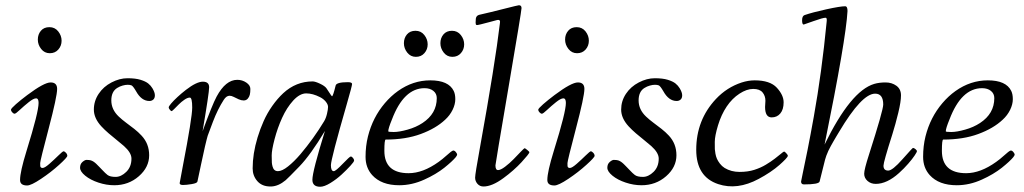

<svg xmlns="http://www.w3.org/2000/svg" viewBox="-20 -702 3926 736"><path d="M84.5 -337.6Q149.2 -386 174.1 -386Q199 -386 199 -361.1Q199 -332.3 166.5 -209Q134 -85.7 134 -76.9Q134 -68.1 134.3 -65.4Q135.3 -58.1 143.3 -58.1Q151.4 -58.1 169.6 -74.1Q187.7 -90.1 204 -106.1Q220.2 -122.1 223.8 -122.1Q227.3 -122.1 232.7 -116.5Q238 -110.8 238 -104.7Q238 -98.6 206.7 -70.2Q175.3 -41.7 137.3 -16.4Q99.4 9 84 9Q56.9 9 56.9 -12Q56.9 -43.2 81.3 -122.1Q105.7 -200.9 116.8 -245.5Q127.9 -290 127.9 -307.5Q127.9 -325 118.2 -325Q108.4 -325 90 -310.2Q71.5 -295.4 56 -280.8Q40.5 -266.1 36.1 -266.1Q31.7 -266.1 26.9 -271.4Q22 -276.6 22 -281.2Q22 -285.9 40.9 -302.5Q59.8 -319.1 84.5 -337.6ZM170.9 -498Q150.6 -498 137.8 -514.3Q125 -530.5 125 -550.3Q125 -570.1 136.7 -584Q148.4 -597.9 169.4 -597.9Q190.4 -597.9 203.2 -581.7Q216.1 -565.4 216.1 -545.9Q216.1 -526.4 203.6 -512.2Q191.2 -498 170.9 -498Z M392.3 -31.2Q402.1 -23.9 423.2 -23.9Q444.3 -23.9 464.1 -43.2Q483.9 -62.5 483.9 -94Q483.9 -116.5 455.3 -142.1Q442.6 -153.3 427.2 -165.5Q411.9 -177.7 396.5 -190.9Q381.1 -204.1 368.4 -217.8Q339.8 -249 339.8 -281.9Q339.8 -314.7 358.2 -342.3Q376.5 -369.9 407.5 -386Q438.5 -402.1 468.9 -402.1Q499.3 -402.1 518.7 -396.1Q538.1 -390.1 548.1 -382.1Q558.1 -374 564.2 -363.8Q573.7 -347.9 573.7 -336.8Q573.7 -325.7 567.6 -320.3Q561.5 -314.9 552.7 -314.9Q522.2 -314.9 501.7 -352.1Q489.7 -372.6 483.9 -374.8Q478 -377 469.4 -377Q460.7 -377 450 -374Q439.2 -371.1 429 -364.7Q406.7 -350.8 406.7 -316.9Q406.7 -282 435.5 -254.9Q448.2 -242.9 463.7 -231.4Q479.2 -220 494.8 -207.8Q510.3 -195.6 522.9 -181.9Q551.8 -150.9 551.8 -106.9Q551.8 -61 512.2 -26.4Q472.7 8.1 417.7 8.1Q387.7 8.1 357.2 -2.1Q326.7 -12.2 306.8 -28.4Q286.9 -44.7 286.9 -59Q286.9 -73.2 296.1 -81.2Q305.4 -89.1 311.6 -89.1Q317.9 -89.1 321.8 -88.5Q325.7 -87.9 328.6 -87.2Q331.5 -86.4 334.8 -84.5Q338.1 -82.5 340 -81.4Q341.8 -80.3 345 -77.5Q348.1 -74.7 349.5 -73.5Q350.8 -72.3 354.2 -68.7Q357.7 -65.2 360.5 -62.4Q363.3 -59.6 371.5 -51Q379.6 -42.5 383.1 -39.2Q386.5 -35.9 392.3 -31.2Z M692.6 -357.4Q733.4 -388.9 757.6 -388.9Q781.7 -388.9 781.7 -367.7Q781.7 -346.4 756.6 -199Q793.5 -300.5 810.5 -332Q845 -396 889.6 -396Q908.7 -396 924.2 -385.5Q939.7 -375 939.7 -361.2Q939.7 -347.4 937.6 -338.9Q935.5 -330.3 929.6 -323.6Q923.6 -316.9 914.2 -316.9Q904.8 -316.9 894.9 -321.4Q885 -325.9 876.2 -330.4Q867.4 -335 860.1 -335Q847.7 -335 837.6 -319.1Q814.5 -283.2 796.3 -235.5Q778.1 -187.7 776.1 -181.5Q774.2 -175.3 772.2 -167.1Q770.3 -158.9 765.6 -139.9Q761 -120.8 750.4 -70.2Q739.7 -19.5 736.8 -6.1Q735.6 0.2 714.8 3.7Q694.1 7.1 681.4 7.1Q668.7 7.1 668.7 0Q668.7 -2.4 680.7 -64.5Q716.8 -251.2 716.8 -289.6Q716.8 -327.9 707.8 -327.9Q698.7 -327.9 686.9 -319.7Q675 -311.5 665.5 -301.9Q656 -292.2 647.8 -284.1Q639.6 -275.9 637.7 -275.9Q635.7 -275.9 631.2 -281.1Q626.7 -286.4 626.7 -290.3Q626.7 -294.2 635.9 -305.1Q645 -315.9 660.2 -330Q675.3 -344 692.6 -357.4Z M1207.5 13.9Q1177.5 13.9 1177.5 -12.9Q1177.5 -44.7 1225.6 -200Q1170.4 -108.2 1127.8 -64.1Q1085.2 -20 1075 -11.2Q1047.6 11.7 1020 12.9Q1018.3 12.9 1016.6 12.9Q984.4 12.9 966.4 -7.7Q948.5 -28.3 948.5 -56.4Q948.5 -84.5 953.1 -114Q957.8 -143.6 967.4 -175.4Q977.1 -207.3 990.7 -237.9Q1004.4 -268.6 1023.8 -296.1Q1043.2 -323.7 1065.7 -344.7Q1114.7 -389.9 1178.5 -389.9Q1188.2 -389.9 1206.8 -381.1Q1225.3 -372.3 1231.4 -363.6Q1237.5 -355 1241.9 -347.7Q1251.2 -333 1252.7 -333Q1256.6 -333 1266.6 -374Q1269.5 -387 1313.5 -387Q1329.6 -387 1329.6 -380Q1329.6 -373 1309.3 -302.7Q1248.5 -91.8 1248.5 -68.8Q1248.5 -45.9 1259.5 -45.9Q1266.8 -45.9 1293.7 -74Q1320.6 -102.1 1324.5 -102.1Q1328.4 -102.1 1332.9 -96.8Q1337.4 -91.6 1337.4 -86.8Q1337.4 -82 1323.2 -66.5Q1309.1 -51 1289.6 -33Q1270 -14.9 1246.6 -0.5Q1223.1 13.9 1207.5 13.9ZM1025.1 -62.7Q1029.8 -45.9 1045.5 -45.9Q1061.3 -45.9 1084.1 -64Q1106.9 -82 1131.6 -110.8Q1182.4 -170.9 1222.4 -237.1Q1229.5 -248.8 1233.5 -265.9Q1237.5 -283 1237.5 -292.2Q1237.5 -301.5 1228.8 -312.3Q1220 -323 1206.8 -329.6Q1178.7 -344 1153.9 -344Q1129.2 -344 1104.1 -316.7Q1079.1 -289.3 1061.4 -250.2Q1043.7 -211.2 1032.6 -168.9Q1021.5 -126.7 1021.5 -106Q1021.5 -85.2 1022.1 -78.1Q1022.7 -71 1025.1 -62.7Z M1714.1 -484.1Q1693.8 -484.1 1681 -500.4Q1668.2 -516.6 1668.2 -536.4Q1668.2 -556.2 1679.9 -570.1Q1691.7 -584 1712.6 -584Q1733.6 -584 1746.5 -567.7Q1759.3 -551.5 1759.3 -532Q1759.3 -512.5 1746.8 -498.3Q1734.4 -484.1 1714.1 -484.1ZM1574.2 -484.1Q1554 -484.1 1541.1 -500.4Q1528.3 -516.6 1528.3 -536.4Q1528.3 -556.2 1540 -570.1Q1551.8 -584 1572.8 -584Q1593.8 -584 1606.6 -567.7Q1619.4 -551.5 1619.4 -532Q1619.4 -512.5 1606.9 -498.3Q1594.5 -484.1 1574.2 -484.1ZM1458.5 -167Q1453.4 -167 1453.4 -124Q1453.4 -38.1 1546.4 -38.1Q1601.1 -38.1 1661.6 -81.5Q1677.2 -92.8 1687.7 -102.5Q1712.4 -125 1717.5 -125Q1722.7 -125 1727.5 -119Q1732.4 -113 1732.4 -109.5Q1732.4 -106 1726.6 -98.9Q1720.7 -91.8 1709.4 -81.3Q1698 -70.8 1683 -58.8Q1668 -46.9 1648.1 -35Q1628.2 -23.2 1606.9 -13.7Q1559.3 8.1 1510.3 8.1Q1442.1 8.1 1406.7 -30.8Q1381.3 -59.1 1381.3 -100.7Q1381.3 -142.3 1390.5 -179.1Q1399.7 -215.8 1415.9 -247.6Q1432.1 -279.3 1455.2 -306.5Q1478.3 -333.7 1505.4 -353Q1563 -394 1629.4 -394Q1699.5 -394 1719.2 -353.5Q1725.3 -341.1 1725.3 -321.7Q1725.3 -302.2 1715 -281Q1704.6 -259.8 1686.5 -243.2Q1650.9 -209.7 1593.1 -188.4Q1535.4 -167 1458.5 -167ZM1482.4 -243.9Q1468.3 -209.7 1468.3 -198.7Q1468.3 -196 1489.3 -196Q1510.3 -196 1542.5 -205.1Q1574.7 -214.1 1599.6 -230.5Q1654.3 -266.4 1654.3 -325.9Q1654.3 -343 1641.4 -353.5Q1628.4 -364 1607.4 -364Q1527.8 -364 1482.4 -243.9Z M1969.2 -681.9Q1979.2 -681.9 1979.2 -670.9Q1979.2 -659.9 1929.2 -366.7Q1879.2 -73.5 1879.2 -68.1Q1879.2 -50 1889.2 -50Q1899.2 -50 1916.4 -63.1Q1933.6 -76.2 1949 -92Q1964.4 -107.9 1976.9 -121Q1989.5 -134 1991.1 -134Q1992.7 -134 2001 -127.3Q2009.3 -120.6 2009.3 -118.2Q2009.3 -115.7 2001 -105.3Q1992.7 -95 1979.2 -80.3Q1965.8 -65.7 1947.4 -49.4Q1929 -33.2 1909.9 -19.3Q1866.2 12.9 1833.3 12.9Q1819.3 12.9 1810.3 2.7Q1801.3 -7.6 1801.3 -21.1Q1801.3 -34.7 1819.6 -135Q1878.4 -460.4 1896.2 -612.1Q1897.9 -620.1 1895.4 -623.5Q1892.8 -627 1884.4 -624.9Q1876 -622.8 1855.7 -617.2Q1813.7 -606 1810.5 -606Q1807.4 -606 1806.2 -606.4Q1803.2 -607.2 1803.2 -615.6Q1803.2 -624 1804 -630.6Q1805.7 -641.8 1816.2 -645Q1860.6 -655 1913.2 -668.5Q1965.8 -681.9 1969.2 -681.9Z M2105.7 -337.6Q2170.4 -386 2195.3 -386Q2220.2 -386 2220.2 -361.1Q2220.2 -332.3 2187.7 -209Q2155.3 -85.7 2155.3 -76.9Q2155.3 -68.1 2155.5 -65.4Q2156.5 -58.1 2164.6 -58.1Q2172.6 -58.1 2190.8 -74.1Q2209 -90.1 2225.2 -106.1Q2241.5 -122.1 2245 -122.1Q2248.5 -122.1 2253.9 -116.5Q2259.3 -110.8 2259.3 -104.7Q2259.3 -98.6 2227.9 -70.2Q2196.5 -41.7 2158.6 -16.4Q2120.6 9 2105.2 9Q2078.1 9 2078.1 -12Q2078.1 -43.2 2102.5 -122.1Q2127 -200.9 2138.1 -245.5Q2149.2 -290 2149.2 -307.5Q2149.2 -325 2139.4 -325Q2129.6 -325 2111.2 -310.2Q2092.8 -295.4 2077.3 -280.8Q2061.8 -266.1 2057.4 -266.1Q2053 -266.1 2048.1 -271.4Q2043.2 -276.6 2043.2 -281.2Q2043.2 -285.9 2062.1 -302.5Q2081.1 -319.1 2105.7 -337.6ZM2192.1 -498Q2171.9 -498 2159.1 -514.3Q2146.2 -530.5 2146.2 -550.3Q2146.2 -570.1 2158 -584Q2169.7 -597.9 2190.7 -597.9Q2211.7 -597.9 2224.5 -581.7Q2237.3 -565.4 2237.3 -545.9Q2237.3 -526.4 2224.9 -512.2Q2212.4 -498 2192.1 -498Z M2413.6 -31.2Q2423.3 -23.9 2444.5 -23.9Q2465.6 -23.9 2485.4 -43.2Q2505.1 -62.5 2505.1 -94Q2505.1 -116.5 2476.6 -142.1Q2463.9 -153.3 2448.5 -165.5Q2433.1 -177.7 2417.7 -190.9Q2402.3 -204.1 2389.6 -217.8Q2361.1 -249 2361.1 -281.9Q2361.1 -314.7 2379.4 -342.3Q2397.7 -369.9 2428.7 -386Q2459.7 -402.1 2490.1 -402.1Q2520.5 -402.1 2539.9 -396.1Q2559.3 -390.1 2569.3 -382.1Q2579.3 -374 2585.4 -363.8Q2595 -347.9 2595 -336.8Q2595 -325.7 2588.9 -320.3Q2582.8 -314.9 2574 -314.9Q2543.5 -314.9 2522.9 -352.1Q2511 -372.6 2505.1 -374.8Q2499.3 -377 2490.6 -377Q2481.9 -377 2471.2 -374Q2460.4 -371.1 2450.2 -364.7Q2428 -350.8 2428 -316.9Q2428 -282 2456.8 -254.9Q2469.5 -242.9 2485 -231.4Q2500.5 -220 2516 -207.8Q2531.5 -195.6 2544.2 -181.9Q2573 -150.9 2573 -106.9Q2573 -61 2533.4 -26.4Q2493.9 8.1 2439 8.1Q2408.9 8.1 2378.4 -2.1Q2347.9 -12.2 2328 -28.4Q2308.1 -44.7 2308.1 -59Q2308.1 -73.2 2317.4 -81.2Q2326.7 -89.1 2332.9 -89.1Q2339.1 -89.1 2343 -88.5Q2346.9 -87.9 2349.9 -87.2Q2352.8 -86.4 2356.1 -84.5Q2359.4 -82.5 2361.2 -81.4Q2363 -80.3 2366.2 -77.5Q2369.4 -74.7 2370.7 -73.5Q2372.1 -72.3 2375.5 -68.7Q2378.9 -65.2 2381.7 -62.4Q2384.5 -59.6 2392.7 -51Q2400.9 -42.5 2404.3 -39.2Q2407.7 -35.9 2413.6 -31.2Z M2912.8 -292 2914.1 -315.9Q2914.1 -334.5 2903.1 -347.8Q2892.1 -361.1 2867.3 -361.1Q2842.5 -361.1 2814.6 -342.9Q2786.6 -324.7 2765.7 -293.7Q2744.9 -262.7 2732.4 -221.6Q2720 -180.4 2720 -158.2Q2720 -136 2720.2 -130.1Q2720.5 -124.3 2722.5 -112.9Q2724.6 -101.6 2728.3 -93.3Q2731.9 -85 2739.6 -74.8Q2747.3 -64.7 2757.8 -58.1Q2783 -43 2814.9 -43Q2846.9 -43 2871.8 -51Q2896.7 -59.1 2915.6 -70.6Q2934.6 -82 2949.7 -93.5Q2964.8 -105 2974.2 -113Q2983.6 -121.1 2985.8 -121.1Q2988 -121.1 2994 -114.7Q3000 -108.4 3000 -104.9Q3000 -101.3 2991.2 -91.9Q2982.4 -82.5 2967.7 -69.5Q2952.9 -56.4 2931.9 -42.2Q2910.9 -28.1 2888.2 -16.1Q2805.9 28.1 2732.9 3.7Q2648.9 -24.4 2648.9 -127.9Q2648.9 -242.2 2724.6 -322.8Q2766.4 -367.2 2822.8 -385.7Q2848.6 -394 2873 -394Q2931.9 -394 2957.9 -365.7Q2983.9 -337.4 2983.9 -309.8Q2983.9 -282.2 2971.2 -267.1Q2958.5 -252 2938 -252Q2912.8 -252 2912.8 -292Z M3366.7 -66.9Q3366.7 -48.1 3384.8 -48.1Q3401.1 -48.1 3439.5 -91.6Q3477.8 -135 3479.7 -135Q3483.6 -135 3489.3 -130.4Q3494.9 -125.7 3494.9 -122.4Q3494.9 -119.1 3486.2 -106Q3477.5 -92.8 3461.5 -74.5Q3445.6 -56.2 3426.3 -38.8Q3380.1 2.9 3336.9 2.9Q3318.4 2.9 3305.5 -8.4Q3292.7 -19.8 3292.7 -36Q3292.7 -52.2 3311 -108.9Q3365.7 -279.5 3365.7 -301.3Q3365.7 -343 3334.7 -343Q3283.7 -343 3196.8 -197Q3194.3 -192.9 3186 -179.1Q3177.7 -165.3 3174.6 -159.7Q3171.4 -154.1 3164.9 -142.5Q3158.4 -130.9 3155.3 -123.8Q3146 -103 3142.8 -90.1L3121.8 -6.1Q3118.7 4.9 3061.8 4.9Q3050.8 4.9 3050.8 -6.1Q3050.8 -8.5 3057.6 -39.8Q3064.5 -71 3075.7 -127.6Q3086.9 -184.1 3099.6 -254.9Q3129.9 -422.9 3148.9 -618.9Q3150.9 -634 3144.8 -634Q3134.3 -634 3098.3 -621Q3062.3 -607.9 3060.8 -607.9Q3054.7 -607.9 3054.7 -624.1Q3054.7 -640.4 3063.7 -644Q3094 -654.5 3147.6 -666.3Q3201.2 -678 3219.7 -678Q3228.8 -678 3228.8 -659.9Q3223.1 -552 3140.9 -147.9Q3241.2 -353.8 3331.3 -380.4Q3350.3 -386 3374.5 -386Q3398.7 -386 3416.3 -373.2Q3433.8 -360.4 3433.8 -336.4Q3433.8 -312.5 3423.3 -269.2Q3412.8 -225.8 3400.4 -186.3Q3366.7 -80.6 3366.7 -66.9Z M3595.7 -167Q3590.6 -167 3590.6 -124Q3590.6 -38.1 3683.6 -38.1Q3738.3 -38.1 3798.8 -81.5Q3814.5 -92.8 3825 -102.5Q3849.6 -125 3854.7 -125Q3859.9 -125 3864.7 -119Q3869.6 -113 3869.6 -109.5Q3869.6 -106 3863.8 -98.9Q3857.9 -91.8 3846.6 -81.3Q3835.2 -70.8 3820.2 -58.8Q3805.2 -46.9 3785.3 -35Q3765.4 -23.2 3744.1 -13.7Q3696.5 8.1 3647.5 8.1Q3579.3 8.1 3543.9 -30.8Q3518.6 -59.1 3518.6 -100.7Q3518.6 -142.3 3527.7 -179.1Q3536.9 -215.8 3553.1 -247.6Q3569.3 -279.3 3592.4 -306.5Q3615.5 -333.7 3642.6 -353Q3700.2 -394 3766.6 -394Q3836.7 -394 3856.4 -353.5Q3862.5 -341.1 3862.5 -321.7Q3862.5 -302.2 3852.2 -281Q3841.8 -259.8 3823.7 -243.2Q3788.1 -209.7 3730.3 -188.4Q3672.6 -167 3595.7 -167ZM3619.6 -243.9Q3605.5 -209.7 3605.5 -198.7Q3605.5 -196 3626.5 -196Q3647.5 -196 3679.7 -205.1Q3711.9 -214.1 3736.8 -230.5Q3791.5 -266.4 3791.5 -325.9Q3791.5 -343 3778.6 -353.5Q3765.6 -364 3744.6 -364Q3665 -364 3619.6 -243.9Z"/></svg>

Font: Fanwood Text
Style: Italic
Weight: 400
Italic angle: -9°
Version: Version 1.101